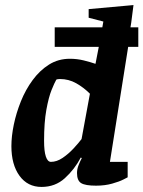

<svg xmlns="http://www.w3.org/2000/svg" viewBox="-20 -727 566 758"><path d="M144 11Q89 11 57 -33Q25 -77 25 -150Q25 -189 34.5 -235Q44 -281 62.5 -327Q81 -373 109 -411Q137 -449 173.5 -472Q210 -495 256 -495Q284 -495 310.5 -488.5Q337 -482 357 -475L370 -542H196V-619H384L388 -642L330 -657V-691L507 -707L498 -637L495 -619H526V-542H486L414 -88H484V-27Q484 -27 467.5 -18.5Q451 -10 422.5 -2Q394 6 359 6Q317 6 300.5 -4Q284 -14 284 -44Q284 -59 290 -74.5Q296 -90 303 -103L299 -105Q274 -58 236 -23.5Q198 11 144 11ZM181 -88Q204 -88 227 -103.5Q250 -119 270 -140.5Q290 -162 302 -178L335 -357Q310 -382 280.5 -398.5Q251 -415 217 -415Q216 -415 209.5 -414.5Q203 -414 202 -412Q195 -400 183.5 -371.5Q172 -343 163 -293.5Q154 -244 154 -171Q154 -130 161 -109Q168 -88 181 -88Z"/></svg>

Font: Faustina VF Beta
Style: Italic
Weight: 400
Italic angle: -8°
Designer: Alfonso Garcia
Foundry: Omnibus-Type
Version: Version 1.006